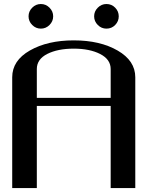

<svg xmlns="http://www.w3.org/2000/svg" viewBox="-20 -955 790 975"><path d="M520.5 -934.6Q546.9 -934.6 564.9 -916Q583 -897.5 583 -872.1Q583 -846.7 564.9 -828.1Q546.9 -809.6 520.5 -809.6Q495.1 -809.6 476.6 -828.1Q458 -846.7 458 -872.1Q458 -897.5 476.6 -916Q495.1 -934.6 520.5 -934.6ZM143.6 -828.1Q125 -846.7 125 -872.1Q125 -897.5 143.6 -916Q162.1 -934.6 187.5 -934.6Q212.9 -934.6 231.4 -916Q250 -897.5 250 -872.1Q250 -846.7 231.4 -828.1Q212.9 -809.6 187.5 -809.6Q162.1 -809.6 143.6 -828.1ZM667 0H542V-417H167V0H42V-562.5Q42 -647.5 131.8 -698.7Q221.7 -750 354.5 -750Q488.3 -750 577.6 -698.2Q667 -646.5 667 -562.5ZM167 -458H542V-604.5Q542 -653.3 488.8 -680.7Q435.5 -708 354.5 -708Q273.4 -708 220.2 -681.2Q167 -654.3 167 -604.5Z"/></svg>

Font: okolaks
Style: Bold
Weight: 600
Width: 8
Version: Version 000.6.0